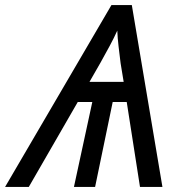

<svg xmlns="http://www.w3.org/2000/svg" viewBox="-77 -733 704 753"><path d="M-57 0 360 -713H440L560 0H472L420 -333H365L296 0H213L285 -333H228L36 0ZM274 -412H408L396 -485Q392 -517 388 -551Q384 -585 383 -613Q370 -584 353.5 -553.5Q337 -523 317 -487Z"/></svg>

Font: Noto Sans IKEA
Style: Italic
Weight: 400
Italic angle: -12°
Designer: Monotype Design Team
Foundry: Monotype Imaging Inc.
Version: Version 2.001